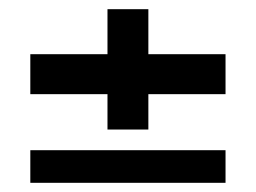

<svg xmlns="http://www.w3.org/2000/svg" viewBox="-20 -532 557 418"><path d="M214 -250V-327H46V-414H214V-512H303V-414H471V-327H303V-250ZM46 -134V-205H471V-134Z"/></svg>

Font: Big Shoulders Text
Style: Bold
Weight: 700
Designer: Patric King
Foundry: XO Type Co
Version: Version 1.000; ttfautohint (v1.8.2)